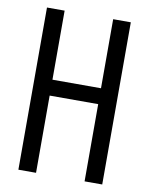

<svg xmlns="http://www.w3.org/2000/svg" viewBox="-83 -796 666 857"><g transform="rotate(10 250.0 -367.5)"><path d="M60 0V-735H140V-422H360V-735H440V0H360V-350H140V0Z"/></g></svg>

Font: Iosevka SS01
Style: Regular
Weight: 400
Monospace: yes
Designer: Belleve Invis
Foundry: Belleve Invis
Version: 2.3.3; ttfautohint (v1.8.3)